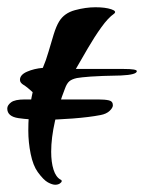

<svg xmlns="http://www.w3.org/2000/svg" viewBox="-31 -483 397 529"><path d="M121 26Q113 26 101 19.5Q89 13 73 -9Q60 -27 53.5 -59Q47 -91 47 -123Q47 -165 52 -193Q57 -221 59 -229Q44 -243 34 -249Q24 -255 24 -263Q24 -277 43.5 -285.5Q63 -294 87 -296Q96 -317 103 -341.5Q110 -366 117 -388.5Q124 -411 132 -424Q146 -447 175.5 -455Q205 -463 232 -463Q259 -463 275.5 -457.5Q292 -452 283 -445Q267 -434 248 -407.5Q229 -381 211 -350Q193 -319 178 -293H310Q346 -293 346 -287Q346 -277 302 -275Q245 -274 218.5 -272Q192 -270 181 -268Q167 -265 160 -259Q153 -253 148 -239Q131 -196 120.5 -149.5Q110 -103 110 -65Q110 -36 116.5 -15.5Q123 5 136 12Q139 13 139 16Q139 19 134 22.5Q129 26 121 26ZM89 -153Q51 -153 20 -157.5Q-11 -162 -11 -184Q-11 -193 -0.5 -201Q10 -209 37 -209H240Q258 -209 269 -206.5Q280 -204 280 -193Q280 -186 271 -177.5Q262 -169 246 -166Q215 -160 169.5 -156.5Q124 -153 89 -153Z"/></svg>

Font: Grechen Fuemen
Style: Regular
Weight: 400
Designer: Robert E. Leuschke
Foundry: Robert E. Leuschke
Version: Version 1.010; ttfautohint (v1.8.3)